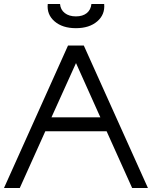

<svg xmlns="http://www.w3.org/2000/svg" viewBox="-20 -942 761 962"><path d="M482.9 -354 360.8 -626 237.8 -354ZM0 0 320.8 -713.9H399.9L721.2 0H642.1L514.2 -284.2H207L79.1 0ZM219.2 -921.9H280.8Q283.2 -893.1 304.7 -876.5Q326.2 -859.9 360.4 -859.9Q394.5 -859.9 415 -876.5Q435.1 -893.1 438 -921.9H502Q506.8 -869.1 467.3 -835Q427.7 -800.8 360.4 -800.8Q293 -800.8 253.4 -835Q213.9 -869.1 219.2 -921.9Z"/></svg>

Font: Arcon-Regular
Style: Regular
Weight: 400
Designer: M. Zarth
Foundry: martin zarth - visuelle & digitale kommunikation
Version: Version 1.131;PS 001.131;hotconv 1.0.70;makeotf.lib2.5.58329